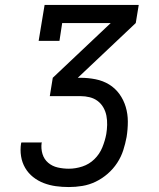

<svg xmlns="http://www.w3.org/2000/svg" viewBox="-20 -755 640 775"><path d="M258 0Q231 0 205.5 -3.5Q180 -7 156.5 -16Q133 -25 113.5 -40.5Q94 -56 81.5 -77.5Q69 -99 65 -124.5Q61 -150 65 -176Q66 -177 66 -178Q66 -179 66 -180H149Q149 -179 149 -178.5Q149 -178 148 -178Q145 -155 151.5 -133.5Q158 -112 174.5 -98Q191 -84 213 -79Q235 -74 258 -74Q285 -74 312.5 -83Q340 -92 361 -112.5Q382 -133 393 -160Q404 -187 409 -214Q412 -232 412.5 -251Q413 -270 409.5 -288Q406 -306 397 -321.5Q388 -337 374 -347.5Q360 -358 342 -362.5Q324 -367 305 -367H181L193 -441L427 -662H231L220 -590H136L160 -735H540L528 -662L294 -441H305Q336 -441 366 -435Q396 -429 420.5 -414Q445 -399 462 -375.5Q479 -352 487.5 -323.5Q496 -295 496 -264Q496 -233 491 -202Q486 -175 477.5 -148.5Q469 -122 453 -97.5Q437 -73 414.5 -53.5Q392 -34 366 -21.5Q340 -9 312.5 -4.5Q285 0 258 0Z"/></svg>

Font: Iosevka Curly Slab Extended
Style: Italic
Weight: 400
Width: 7
Italic angle: -9°
Monospace: yes
Designer: Belleve Invis
Foundry: Belleve Invis
Version: Version 11.1.0; ttfautohint (v1.8.3)